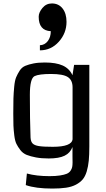

<svg xmlns="http://www.w3.org/2000/svg" viewBox="-20 -908 611 1102"><path d="M492.7 -535.6V-67.9Q492.7 -19.5 489.5 13.7Q486.3 46.9 477.8 75.7Q469.2 104.5 454.6 121.8Q439.9 139.2 415.8 151.9Q391.6 164.6 358.9 169.4Q326.2 174.3 280.3 174.3Q184.6 174.3 127.9 154.3L134.3 87.9Q189 103 264.2 103Q299.8 103 324.5 99.1Q349.1 95.2 363 89.4Q377 83.5 384.5 72.5Q392.1 61.5 394.3 50.8Q396.5 40 396.5 23.4Q396.5 18.1 396.2 5.9Q396 -6.3 396 -12.7V-64Q382.8 -29.8 350.6 -14.2Q318.4 1.5 259.8 1.5Q217.8 1.5 186.5 -4.4Q155.3 -10.3 133.3 -19Q111.3 -27.8 96.9 -46.6Q82.5 -65.4 74.2 -82.3Q65.9 -99.1 62 -130.6Q58.1 -162.1 57.1 -187.3Q56.2 -212.4 56.2 -255.9Q56.2 -311 57.1 -342.3Q58.1 -373.5 61.5 -409.9Q64.9 -446.3 72.8 -464.8Q80.6 -483.4 93 -502.7Q105.5 -522 125.5 -530.3Q145.5 -538.6 172.6 -543.9Q199.7 -549.3 237.3 -549.3Q301.3 -549.3 339.8 -532Q378.4 -514.6 396 -476.1L405.3 -535.6ZM396.5 -108.9V-406.7Q396.5 -447.8 369.4 -465.6Q342.3 -483.4 272.5 -483.4Q204.1 -483.4 178.7 -471.2Q151.4 -458 151.4 -364.3Q151.4 -223.1 155.3 -118.2Q156.7 -95.2 167.2 -84.5Q177.7 -73.7 203.1 -69.6Q228.5 -65.4 282.7 -65.4Q391.6 -65.4 396.5 -108.9ZM277.8 -888.2Q316.4 -888.2 339.1 -859.4Q361.8 -830.6 361.8 -782.7Q361.8 -717.8 317.6 -668.5Q273.4 -619.1 209 -619.1V-648.4Q236.8 -649.4 254.2 -672.1Q271.5 -694.8 271.5 -729Q202.1 -732.4 202.1 -812Q202.1 -836.4 223.6 -862.3Q245.1 -888.2 277.8 -888.2Z"/></svg>

Font: Coda
Style: Regular
Weight: 400
Designer: vernon adams
Foundry: vernon adams
Version: Version 2.000; ttfautohint (v0.8) -r 50 -G 200 -x